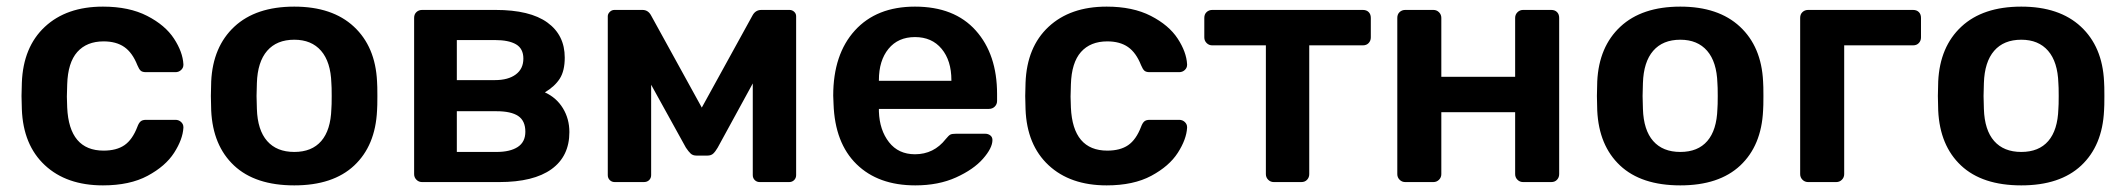

<svg xmlns="http://www.w3.org/2000/svg" viewBox="-20 -550 6422 580"><path d="M291 10Q181 10 115.5 -51Q50 -112 46 -220L45 -260L46 -300Q50 -408 115.5 -469Q181 -530 291 -530Q370 -530 424.5 -502Q479 -474 505.5 -433.5Q532 -393 534 -356Q534 -355 534 -354Q534 -345 527 -338.5Q520 -332 510 -332H421Q410 -332 405 -336.5Q400 -341 395 -353Q380 -391 355.5 -408Q331 -425 293 -425Q242 -425 213.5 -393Q185 -361 183 -295L182 -258L183 -225Q189 -95 293 -95Q332 -95 356 -111.5Q380 -128 395 -167Q399 -178 404.5 -183Q410 -188 421 -188H510Q520 -188 527 -181.5Q534 -175 534 -166Q534 -165 534 -164Q532 -129 506 -88.5Q480 -48 426 -19Q372 10 291 10Z M869 10Q751 10 687 -50Q623 -110 618 -216L617 -260L618 -304Q623 -409 688 -469.5Q753 -530 869 -530Q984 -530 1049 -469.5Q1114 -409 1119 -304Q1120 -292 1120 -260Q1120 -228 1119 -216Q1114 -110 1050 -50Q986 10 869 10ZM869 -91Q922 -91 950.5 -124Q979 -157 981 -221Q982 -231 982 -260Q982 -289 981 -299Q979 -363 950 -396.5Q921 -430 869 -430Q816 -430 787 -396.5Q758 -363 756 -299L755 -260L756 -221Q758 -157 787 -124Q816 -91 869 -91Z M1255 0Q1245 0 1238 -7Q1231 -14 1231 -24V-496Q1231 -507 1238 -513.5Q1245 -520 1255 -520H1477Q1581 -520 1633.5 -482Q1686 -444 1686 -376Q1686 -336 1671 -312.5Q1656 -289 1626 -271Q1661 -255 1680.5 -223Q1700 -191 1700 -151Q1700 -78 1646 -39Q1592 0 1488 0ZM1475 -308Q1515 -308 1538 -325Q1561 -342 1561 -373Q1561 -403 1539 -416Q1517 -429 1475 -429H1360V-308ZM1480 -91Q1521 -91 1544 -106Q1567 -121 1567 -152Q1567 -185 1545.5 -199.5Q1524 -214 1480 -214H1360V-91Z M2365 -520Q2373 -520 2379 -514.5Q2385 -509 2385 -501V-21Q2385 -12 2379 -6Q2373 0 2364 0H2275Q2266 0 2260 -6Q2254 -12 2254 -21V-298L2148 -104Q2141 -92 2134.5 -86Q2128 -80 2117 -80H2084Q2073 -80 2066.5 -86Q2060 -92 2052 -104L1947 -294V-21Q1947 -12 1941 -6Q1935 0 1925 0H1837Q1828 0 1822 -6Q1816 -12 1816 -21V-501Q1816 -508 1822 -514Q1828 -520 1836 -520H1921Q1938 -520 1947 -503L2100 -225L2253 -503Q2262 -520 2280 -520Z M2745 10Q2633 10 2567.5 -54Q2502 -118 2498 -236L2497 -261Q2497 -386 2562.5 -458Q2628 -530 2744 -530Q2863 -530 2927.5 -458Q2992 -386 2992 -266V-245Q2992 -235 2985 -228Q2978 -221 2967 -221H2635V-213Q2637 -157 2665.5 -120.5Q2694 -84 2744 -84Q2801 -84 2837 -130Q2846 -141 2851 -143.5Q2856 -146 2868 -146H2956Q2965 -146 2971.5 -141Q2978 -136 2978 -127Q2978 -103 2949.5 -70.5Q2921 -38 2868 -14Q2815 10 2745 10ZM2854 -306V-308Q2854 -367 2824.5 -402.5Q2795 -438 2744 -438Q2693 -438 2664 -402.5Q2635 -367 2635 -308V-306Z M3323 10Q3213 10 3147.5 -51Q3082 -112 3078 -220L3077 -260L3078 -300Q3082 -408 3147.5 -469Q3213 -530 3323 -530Q3402 -530 3456.5 -502Q3511 -474 3537.5 -433.5Q3564 -393 3566 -356Q3566 -355 3566 -354Q3566 -345 3559 -338.5Q3552 -332 3542 -332H3453Q3442 -332 3437 -336.5Q3432 -341 3427 -353Q3412 -391 3387.5 -408Q3363 -425 3325 -425Q3274 -425 3245.5 -393Q3217 -361 3215 -295L3214 -258L3215 -225Q3221 -95 3325 -95Q3364 -95 3388 -111.5Q3412 -128 3427 -167Q3431 -178 3436.5 -183Q3442 -188 3453 -188H3542Q3552 -188 3559 -181.5Q3566 -175 3566 -166Q3566 -165 3566 -164Q3564 -129 3538 -88.5Q3512 -48 3458 -19Q3404 10 3323 10Z M3828 0Q3818 0 3811 -7Q3804 -14 3804 -24V-413H3642Q3632 -413 3625 -420Q3618 -427 3618 -437V-496Q3618 -507 3625 -513.5Q3632 -520 3642 -520H4097Q4108 -520 4114.5 -513.5Q4121 -507 4121 -496V-437Q4121 -427 4114.5 -420Q4108 -413 4097 -413H3935V-24Q3935 -14 3928.5 -7Q3922 0 3911 0Z M4225 0Q4215 0 4208 -7Q4201 -14 4201 -24V-496Q4201 -507 4208 -513.5Q4215 -520 4225 -520H4310Q4320 -520 4327 -513Q4334 -506 4334 -496V-318H4557V-496Q4557 -506 4564 -513Q4571 -520 4581 -520H4666Q4677 -520 4683.5 -513.5Q4690 -507 4690 -496V-24Q4690 -14 4683.5 -7Q4677 0 4666 0H4581Q4571 0 4564 -7Q4557 -14 4557 -24V-211H4334V-24Q4334 -14 4327 -7Q4320 0 4310 0Z M5056 10Q4938 10 4874 -50Q4810 -110 4805 -216L4804 -260L4805 -304Q4810 -409 4875 -469.5Q4940 -530 5056 -530Q5171 -530 5236 -469.5Q5301 -409 5306 -304Q5307 -292 5307 -260Q5307 -228 5306 -216Q5301 -110 5237 -50Q5173 10 5056 10ZM5056 -91Q5109 -91 5137.5 -124Q5166 -157 5168 -221Q5169 -231 5169 -260Q5169 -289 5168 -299Q5166 -363 5137 -396.5Q5108 -430 5056 -430Q5003 -430 4974 -396.5Q4945 -363 4943 -299L4942 -260L4943 -221Q4945 -157 4974 -124Q5003 -91 5056 -91Z M5442 0Q5432 0 5425 -7Q5418 -14 5418 -24V-496Q5418 -507 5425 -513.5Q5432 -520 5442 -520H5759Q5770 -520 5776.5 -513.5Q5783 -507 5783 -496V-437Q5783 -427 5776.5 -420Q5770 -413 5759 -413H5551V-24Q5551 -14 5544 -7Q5537 0 5527 0Z M6086 10Q5968 10 5904 -50Q5840 -110 5835 -216L5834 -260L5835 -304Q5840 -409 5905 -469.5Q5970 -530 6086 -530Q6201 -530 6266 -469.5Q6331 -409 6336 -304Q6337 -292 6337 -260Q6337 -228 6336 -216Q6331 -110 6267 -50Q6203 10 6086 10ZM6086 -91Q6139 -91 6167.5 -124Q6196 -157 6198 -221Q6199 -231 6199 -260Q6199 -289 6198 -299Q6196 -363 6167 -396.5Q6138 -430 6086 -430Q6033 -430 6004 -396.5Q5975 -363 5973 -299L5972 -260L5973 -221Q5975 -157 6004 -124Q6033 -91 6086 -91Z"/></svg>

Font: Rubik AZ
Style: Regular
Weight: 500
Designer: Hubert and Fischer
Foundry: Hubert & Fischer
Version: Version 2.000